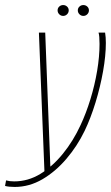

<svg xmlns="http://www.w3.org/2000/svg" viewBox="-100 -624 441 760"><path d="M-42 116Q-52 116 -62.5 115Q-73 114 -80 112L-76 90Q-69 92 -61.5 93Q-54 94 -44 94Q11 94 59.5 64.5Q108 35 149 -15.5Q190 -66 219 -129Q241 -176 258 -231.5Q275 -287 284.5 -343.5Q294 -400 294 -450Q294 -466 293 -477.5Q292 -489 290 -495H316Q319 -477 319 -454Q319 -404 308 -342Q297 -280 278 -218Q259 -156 235 -106Q206 -46 163 4.5Q120 55 68 85.5Q16 116 -42 116ZM76 57 54 -495H79L100 54ZM150 -561Q141 -561 134.5 -567.5Q128 -574 128 -583Q128 -592 134.5 -598Q141 -604 150 -604Q159 -604 165.5 -598Q172 -592 172 -583Q172 -574 165.5 -567.5Q159 -561 150 -561ZM230 -561Q221 -561 214.5 -567.5Q208 -574 208 -583Q208 -592 214.5 -598Q221 -604 230 -604Q239 -604 245.5 -598Q252 -592 252 -583Q252 -574 245.5 -567.5Q239 -561 230 -561Z"/></svg>

Font: Alumni Sans Thin
Style: Italic
Weight: 100
Italic angle: -8°
Designer: Robert E. Leuschke
Foundry: Robert E. Leuschke
Version: Version 1.016